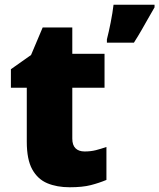

<svg xmlns="http://www.w3.org/2000/svg" viewBox="-20 -780 672 810"><path d="M337 -141Q363 -141 384.5 -146.5Q406 -152 429 -160V-21Q398 -8 363 1Q328 10 274 10Q220 10 179.5 -7Q139 -24 116 -65.5Q93 -107 93 -182V-410H26V-488L111 -548L160 -664H285V-553H421V-410H285V-195Q285 -168 298.5 -154.5Q312 -141 337 -141ZM632 -749Q618 -725 605 -702Q592 -679 578 -654.5Q564 -630 545 -600H431V-614Q435 -629 439 -647.5Q443 -666 447 -685.5Q451 -705 454 -724.5Q457 -744 459 -760H632Z"/></svg>

Font: Noto Sans Khmer Black
Style: Regular
Weight: 900
Version: Version 2.003